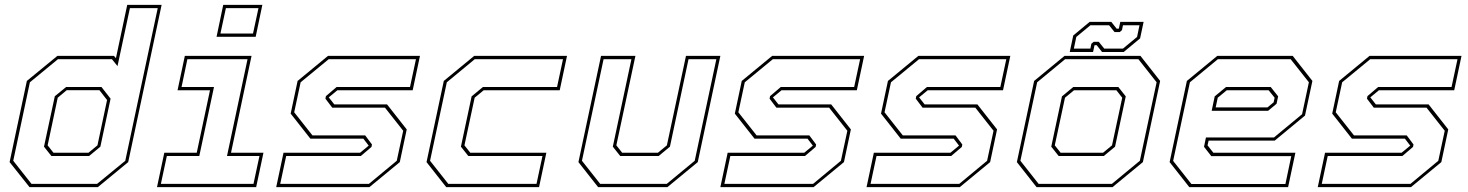

<svg xmlns="http://www.w3.org/2000/svg" viewBox="-20 -770 6041 790"><path d="M382.5 0H101.5L19.5 -103L90.5 -437L216 -540H449L457 -530.5L503.5 -750H645L507.5 -103ZM346.5 -128H191.5L161 -166.5L205.5 -374L252 -412H397.5L435 -364L393 -166.5ZM344 -141.5 381 -172 420.5 -358.5 389 -399H254.5L217.5 -368L176 -172L200 -141.5ZM379.5 -13.5 495.5 -108.5 629 -736.5H514.5L463.5 -498L440.5 -526.5H218.5L103 -431.5L34.5 -108.5L109.5 -13.5Z M871 -618.5 898.5 -750H1059.5L1032 -618.5ZM887 -632H1021L1043.5 -736.5H909.5ZM626 0 656 -141.5H789.5L844 -398.5H710.5L740.5 -540H1015L930.5 -141.5H1064L1034 0ZM642 -13.5H1023L1047.5 -128H914L998.5 -526.5H751L727 -412H860.5L800 -128H666.5Z M1116.5 0 1146.5 -141.5H1461.5L1498.5 -172L1498 -169.5L1475 -199.5H1257L1176 -302.5L1204.5 -437L1329.5 -540H1708L1678 -398.5H1368L1331 -368L1331.5 -371L1355.5 -340.5H1572.5L1653.5 -237.5L1625 -103L1500 0ZM1133 -13.5H1498L1612.5 -108.5L1639 -232L1564 -327H1347L1319 -364L1321 -374.5L1365 -412H1667L1691.5 -526.5H1332.5L1217 -431.5L1190.5 -308L1265.5 -213H1482.5L1510.5 -175.5L1508.5 -165.5L1464.5 -128H1157.5Z M1816 0 1735 -103 1806 -437 1931 -540H2313L2283 -398.5H1970L1933 -368L1891 -172L1915 -141.5H2228L2198 0ZM1824.5 -13.5H2187.5L2212 -128H1907L1876.5 -166.5L1920.5 -373.5L1967 -412H2272L2296.5 -526.5H1933.5L1818.5 -431.5L1749.5 -108.5Z M2441 0 2360 -103 2453 -540H2594.5L2516 -172L2540 -141.5H2687L2724 -172L2802.5 -540H2944L2851 -103L2726 0ZM2449.5 -13.5H2723.5L2838.5 -108.5L2927.5 -526.5H2813L2736.5 -166.5L2690 -128H2532L2501.5 -166.5L2578 -526.5H2463.5L2374.5 -108.5Z M2944 0 2974 -141.5H3289L3326 -172L3325.5 -169.5L3302.5 -199.5H3084.5L3003.5 -302.5L3032 -437L3157 -540H3535.5L3505.5 -398.5H3195.5L3158.5 -368L3159 -371L3183 -340.5H3400L3481 -237.5L3452.5 -103L3327.5 0ZM2960.5 -13.5H3325.5L3440 -108.5L3466.5 -232L3391.5 -327H3174.5L3146.5 -364L3148.5 -374.5L3192.5 -412H3494.5L3519 -526.5H3160L3044.5 -431.5L3018 -308L3093 -213H3310L3338 -175.5L3336 -165.5L3292 -128H2985Z M3545.5 0 3575.5 -141.5H3890.5L3927.5 -172L3927 -169.5L3904 -199.5H3686L3605 -302.5L3633.5 -437L3758.5 -540H4137L4107 -398.5H3797L3760 -368L3760.5 -371L3784.5 -340.5H4001.5L4082.5 -237.5L4054 -103L3929 0ZM3562 -13.5H3927L4041.5 -108.5L4068 -232L3993 -327H3776L3748 -364L3750 -374.5L3794 -412H4096L4120.5 -526.5H3761.5L3646 -431.5L3619.5 -308L3694.5 -213H3911.5L3939.5 -175.5L3937.5 -165.5L3893.5 -128H3586.5Z M4245 0 4164 -103 4235 -437 4360 -540H4672.5L4753.5 -437L4682.5 -103L4557.5 0ZM4253.5 -13.5H4555L4670 -108.5L4739 -431.5L4664 -526.5H4362.5L4247.5 -431.5L4178.5 -108.5ZM4336 -128 4305.5 -166.5 4349.5 -373.5 4396 -412H4581.5L4612 -373.5L4568 -166.5L4521.5 -128ZM4344 -141.5H4518.5L4555.5 -172L4597.5 -368L4573.5 -398.5H4399L4362 -368L4320 -172ZM4381.5 -556 4396 -624 4463.5 -680H4552.5L4574.5 -652H4583.5L4589.5 -680H4685.5L4671 -612L4603.5 -556H4514.5L4492.5 -584H4483.5L4477.5 -556ZM4398.5 -570H4466.5L4470.5 -590L4480 -598H4501L4523.5 -570H4600.5L4658.5 -618L4668.5 -666H4600.5L4596.5 -646L4587 -638H4566L4543.5 -666H4466.5L4408.5 -618Z M5299 -540 5380 -437 5349.5 -294.5 5225 -191.5H4953L4948.5 -172L4972.5 -141.5H5310L5280 0H4873.5L4792.5 -103L4863.5 -437L4988.5 -540ZM5208.5 -412 5239 -373.5 5232.5 -343 5197.5 -314H4965.5L4978 -373.5L5024.5 -412ZM5290.5 -526.5H4991L4876 -431.5L4807 -108L4882 -13H5269L5293 -127.5H4964L4934 -166L4942 -204.5H5222L5337.5 -300L5365.5 -431.5ZM5200 -398.5H5027.5L4990.5 -368L4982 -328H5195L5220.5 -349L5224.5 -368Z M5402 0 5432 -141.5H5747L5784 -172L5783.5 -169.5L5760.5 -199.5H5542.5L5461.5 -302.5L5490 -437L5615 -540H5993.5L5963.5 -398.5H5653.5L5616.5 -368L5617 -371L5641 -340.5H5858L5939 -237.5L5910.5 -103L5785.5 0ZM5418.5 -13.5H5783.5L5898 -108.5L5924.5 -232L5849.5 -327H5632.5L5604.5 -364L5606.5 -374.5L5650.5 -412H5952.5L5977 -526.5H5618L5502.5 -431.5L5476 -308L5551 -213H5768L5796 -175.5L5794 -165.5L5750 -128H5443Z"/></svg>

Font: Tourney Thin
Style: Italic
Weight: 100
Italic angle: -12°
Designer: Tyler Finck
Foundry: Etcetera Type Co
Version: Version 1.015